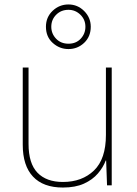

<svg xmlns="http://www.w3.org/2000/svg" viewBox="-20 -831 613 861"><path d="M481 -528V0H460L456 -111H454Q443 -81 419 -53Q395 -25 356.5 -7.5Q318 10 262 10Q174 10 128 -39Q82 -88 82 -182V-528H108V-186Q108 -98 148 -56.5Q188 -15 262 -15Q348 -15 401.5 -66.5Q455 -118 455 -226V-528ZM287 -611Q247 -611 216.5 -638.5Q186 -666 186 -711Q186 -754 216 -782.5Q246 -811 287 -811Q328 -811 357.5 -781.5Q387 -752 387 -711Q387 -667 357.5 -639Q328 -611 287 -611ZM287 -635Q321 -635 342 -657.5Q363 -680 363 -711Q363 -743 340.5 -765Q318 -787 287 -787Q254 -787 232 -765Q210 -743 210 -711Q210 -680 231.5 -657.5Q253 -635 287 -635Z"/></svg>

Font: Noto Sans Cherokee Thin
Style: Regular
Weight: 100
Designer: Monotype Design Team
Foundry: Monotype Imaging Inc.
Version: Version 2.001; ttfautohint (v1.8.4.7-5d5b)